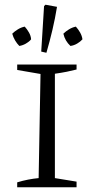

<svg xmlns="http://www.w3.org/2000/svg" viewBox="-20 -795 399 815"><path d="M53 0V-21Q76 -28 99 -32.5Q122 -37 144 -39L152 -481L53 -498V-521H305V-500Q286 -495 263.5 -490.5Q241 -486 213 -482V-39L305 -24V0ZM177 -571 155 -576 167 -769 173 -775 222 -766Q214 -717 202.5 -668Q191 -619 177 -571ZM85 -682Q95 -671 103 -657Q111 -643 112 -628Q104 -618 90 -610Q76 -602 62 -600Q52 -610 44 -623.5Q36 -637 32 -652Q42 -662 56 -670.5Q70 -679 85 -682ZM302 -682Q312 -671 320 -657Q328 -643 330 -628Q321 -618 307.5 -610Q294 -602 279 -600Q256 -621 249 -652Q259 -662 273 -670.5Q287 -679 302 -682Z"/></svg>

Font: Piazzolla SC Light
Style: Regular
Weight: 300
Designer: Juan Pablo del Peral
Foundry: Huerta Tipografica
Version: Version 1.330